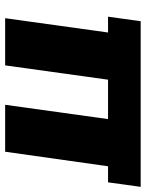

<svg xmlns="http://www.w3.org/2000/svg" viewBox="72 -652 580 765"><g transform="rotate(90 362.5 -270.0)"><path d="M298 -410 241 0H53L110 -410ZM725 -540 707 -410H47L65 -540ZM643 -410 585 0H398L455 -410Z"/></g></svg>

Font: Pathway Extreme SemiCondensed ExtraBold
Style: Italic
Weight: 800
Width: 4
Italic angle: -8°
Version: Version 1.001;gftools[0.9.26]